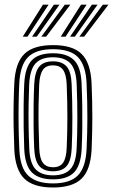

<svg xmlns="http://www.w3.org/2000/svg" viewBox="-20 -804 490 832"><path d="M209.8 8.5Q124.5 8.5 85.2 -30Q46 -68.5 42 -156.5Q39.8 -210.2 39 -257.8Q38.2 -305.2 39 -351Q39.8 -396.8 42 -444.2Q46.5 -532 85.5 -570.2Q124.5 -608.5 209.8 -608.5Q295.8 -608.5 334.2 -569.6Q372.8 -530.8 376.8 -443.8Q380.2 -362.5 380.1 -294.5Q380 -226.5 377 -156.2Q372.5 -67.5 333.1 -29.5Q293.8 8.5 209.8 8.5ZM209.8 -9.2Q283.2 -9.2 317.2 -43.5Q351.2 -77.8 355.2 -157.2Q358.5 -227 358.6 -293.2Q358.8 -359.5 355.2 -442.8Q351.8 -520.2 318.6 -555.5Q285.5 -590.8 209.8 -590.8Q135 -590.8 101.1 -556Q67.2 -521.2 63.5 -442Q61.5 -399.8 60.8 -355.5Q60 -311.2 60.6 -262.2Q61.2 -213.2 63.8 -156.5Q67.5 -74.5 103.5 -41.9Q139.5 -9.2 209.8 -9.2ZM209.8 -26.8Q148.5 -26.8 118.4 -56.6Q88.2 -86.5 85 -159.5Q83.2 -206.5 82.5 -254.1Q81.8 -301.8 82.4 -348.8Q83 -395.8 85 -440.2Q88.5 -511.2 117.2 -542.2Q146 -573.2 209.8 -573.2Q270 -573.2 300.2 -544Q330.5 -514.8 333.5 -443Q335.8 -390.2 336.5 -342.8Q337.2 -295.2 336.6 -250.2Q336 -205.2 334 -160.2Q330.5 -87.8 301.2 -57.2Q272 -26.8 209.8 -26.8ZM209.8 -44.2Q260.8 -44.2 285 -70.9Q309.2 -97.5 312.2 -160.8Q315 -219.5 315.2 -289.8Q315.5 -360 312.2 -439.8Q309.5 -503.5 284.8 -529.6Q260 -555.8 209.8 -555.8Q158.5 -555.8 134.1 -529.2Q109.8 -502.8 106.5 -439.5Q105 -400.8 104.1 -356.5Q103.2 -312.2 103.9 -263.1Q104.5 -214 106.8 -160.2Q109.5 -95.8 134.8 -70Q160 -44.2 209.8 -44.2ZM209.8 -61.8Q170.5 -61.8 150.6 -84Q130.8 -106.2 128.2 -161Q126.2 -210.2 125.6 -256.1Q125 -302 125.6 -347.1Q126.2 -392.2 128.2 -438.5Q130.8 -492.2 149.9 -515.2Q169 -538.2 209.8 -538.2Q248.2 -538.2 268.2 -516.5Q288.2 -494.8 290.5 -439.2Q293.5 -365.5 293.6 -296Q293.8 -226.5 290.8 -161.8Q288.2 -107.5 269 -84.6Q249.8 -61.8 209.8 -61.8ZM209.8 -79.2Q240 -79.2 253.6 -99.2Q267.2 -119.2 269 -162.8Q271.8 -223.8 272 -290.6Q272.2 -357.5 269 -438.2Q267.2 -482 253.2 -501.4Q239.2 -520.8 209.8 -520.8Q179 -520.8 165.5 -500.8Q152 -480.8 149.8 -437.5Q148 -392.5 147.2 -349.2Q146.5 -306 147.2 -260.4Q148 -214.8 150 -161.8Q151.8 -116.8 166.4 -98Q181 -79.2 209.8 -79.2ZM78.5 -645 166.2 -783.8H190.5L99 -645ZM118.8 -645 213.5 -783.8H237.8L139.2 -645ZM159 -645 260.8 -783.8H285L179.8 -645ZM243.2 -645 331.2 -783.8H355.5L264 -645ZM283.5 -645 378.2 -783.8H402.8L304.2 -645ZM323.8 -645 425.5 -783.8H450L344.5 -645Z"/></svg>

Font: Big Shoulders Inline Display Thin
Style: Bold
Weight: 700
Version: Version 2.002